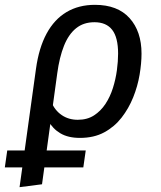

<svg xmlns="http://www.w3.org/2000/svg" viewBox="-65 -559 666 795"><path d="M-45 134 -35 64H290L280 134H33ZM109 204 16 216 84 -274Q96 -361 128 -420Q160 -479 210.5 -509Q261 -539 328 -539Q422 -539 471.5 -484Q521 -429 521 -337Q521 -297 513 -249.5Q505 -202 486.5 -156Q468 -110 438.5 -72Q409 -34 366.5 -11Q324 12 266 12Q217 12 185 -7Q153 -26 135 -59L148 -136Q162 -102 190.5 -82.5Q219 -63 257 -63Q296 -63 324 -81Q352 -99 371.5 -128.5Q391 -158 402.5 -194.5Q414 -231 419 -268Q424 -305 424 -337Q424 -404 399.5 -435.5Q375 -467 326 -467Q281 -467 250 -442Q219 -417 200 -369.5Q181 -322 172 -255Z"/></svg>

Font: Fira Sans Variable
Style: Italic
Weight: 397
Italic angle: -8°
Designer: Carrois Corporate & Edenspiekermann AG
Foundry: Carrois Corporate GbR & Edenspiekermann AG
Version: Version 4.202